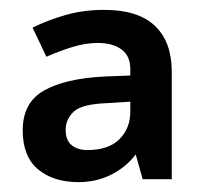

<svg xmlns="http://www.w3.org/2000/svg" viewBox="-20 -742 413 389"><path d="M191 -722Q260 -722 294 -689.5Q328 -657 328 -597V-379H269L255 -429Q235 -403 205 -388Q175 -373 139 -373Q88 -373 57 -399Q26 -425 26 -478Q26 -534 69 -558.5Q112 -583 192 -587L244 -589V-602Q244 -629 226 -642Q208 -655 178 -655Q154 -655 127.5 -647Q101 -639 74 -627L46 -686Q76 -701 112.5 -711.5Q149 -722 191 -722ZM196 -533Q145 -531 129 -515.5Q113 -500 113 -479Q113 -458 125 -448Q137 -438 157 -438Q200 -438 222 -460Q244 -482 244 -516V-536Z"/></svg>

Font: Noto Sans Cham SemiBold
Style: Regular
Weight: 600
Version: Version 2.002